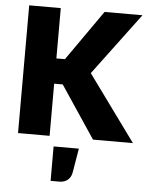

<svg xmlns="http://www.w3.org/2000/svg" viewBox="-57 -674 727 939"><g transform="rotate(5 306.0 -204.0)"><path d="M48 0ZM377 -323 612 0H416L245 -256H203V0H48V-627H203V-380H245L418 -627H604ZM351 50 331 169Q327 192 311 205.5Q295 219 270 219H227V50Z"/></g></svg>

Font: Blinker
Style: Bold
Weight: 700
Designer: Juergen Huber
Foundry: supertype
Version: Version 1.015;PS 1.15;hotconv 1.0.88;makeotf.lib2.5.647800; 